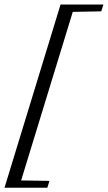

<svg xmlns="http://www.w3.org/2000/svg" viewBox="-32 -726 489 872"><path d="M-11.5 126.5 243 -705.5H437.5L428 -674.5L298.5 -672L64 93.5L192.5 95.5L183 126.5Z"/></svg>

Font: Newsreader 28pt
Style: Italic
Weight: 400
Italic angle: -17°
Version: Version 1.003